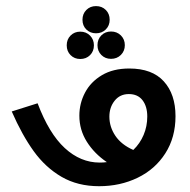

<svg xmlns="http://www.w3.org/2000/svg" viewBox="-20 -622 640 646"><path d="M19.5 -247 106.5 -274.5Q145 -172.5 198 -123.8Q251 -75 315.5 -75Q327.5 -75 339.5 -76.5Q297.5 -105 272.2 -145Q247 -185 247 -233Q247 -274 266 -310.2Q285 -346.5 322.8 -369Q360.5 -391.5 415 -391.5Q492 -391.5 531.2 -348.2Q570.5 -305 570.5 -231Q570.5 -159.5 536.2 -106Q502 -52.5 443.2 -24Q384.5 4.5 313.5 4.5Q241.5 4.5 187.2 -27Q133 -58.5 93.5 -113.2Q54 -168 19.5 -247ZM428.5 -117.5Q451 -139 463.2 -168Q475.5 -197 475.5 -230Q475.5 -264 459.5 -284.8Q443.5 -305.5 413.5 -305.5Q383.5 -305.5 365.8 -283.2Q348 -261 348 -229.5Q348 -195 368.2 -165Q388.5 -135 428.5 -117.5ZM257.5 -555.5Q257.5 -575.5 270.5 -588.5Q283.5 -601.5 303 -601.5Q323 -601.5 336 -588.5Q349 -575.5 349 -555.5Q349 -536 336 -523Q323 -510 303 -510Q283.5 -510 270.5 -522.8Q257.5 -535.5 257.5 -555.5ZM204.5 -469.5Q204.5 -489.5 217.5 -502.5Q230.5 -515.5 250 -515.5Q270 -515.5 283 -502.2Q296 -489 296 -469.5Q296 -449.5 283 -436.5Q270 -423.5 250 -423.5Q230.5 -423.5 217.5 -436.5Q204.5 -449.5 204.5 -469.5ZM308 -470Q308 -490 321 -503Q334 -516 353.5 -516Q373.5 -516 386.8 -502.8Q400 -489.5 400 -470Q400 -450.5 386.8 -437.2Q373.5 -424 353.5 -424Q334 -424 321 -437Q308 -450 308 -470Z"/></svg>

Font: JuliaMono MediumItalic
Style: Regular
Weight: 500
Italic angle: -9°
Monospace: yes
Designer: cormullion
Foundry: corm
Version: Version 0.049; ttfautohint (v1.8.4)